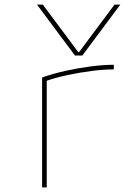

<svg xmlns="http://www.w3.org/2000/svg" viewBox="-20 -810 590 830"><path d="M140 -790H165L318 -585H322L475 -790H500L336 -570H304ZM162 -475Q210 -492 264.5 -504Q319 -516 373 -523Q427 -530 472 -530V-510Q429 -510 378 -503.5Q327 -497 274.5 -486Q222 -475 176 -459L182 -470V0H162Z"/></svg>

Font: M PLUS Code Latin SemiExpanded Thin
Style: Regular
Weight: 250
Width: 6
Designer: Coji Morishita
Foundry: UNDERFOREST DESIGN
Version: Version 1.002; ttfautohint (v1.8.3)